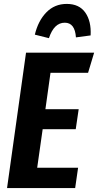

<svg xmlns="http://www.w3.org/2000/svg" viewBox="-20 -961 501 981"><path d="M430 -589H238L212 -403H382L367 -301H198L170 -104H379L364 0H16L113 -692H461ZM158 -784Q175 -855 217 -898Q259 -941 321 -941Q385 -941 416 -896.5Q447 -852 443 -780L368 -770Q363 -845 311 -845Q256 -845 230 -766Z"/></svg>

Font: Fira Sans Compressed SemiBold
Style: Italic
Weight: 600
Width: 1
Italic angle: -8°
Designer: bBox Type GmbH & Carrois Corporate GbR & Edenspiekermann AG
Foundry: bBox Type GmbH & Carrois Corporate GbR & Edenspiekermann AG
Version: Version 4.301